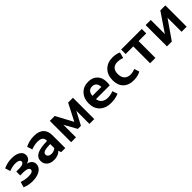

<svg xmlns="http://www.w3.org/2000/svg" viewBox="348 -1791 3095 3095"><g transform="rotate(-45 1895.5 -243.0)"><path d="M204 7Q111 7 30 -28L58 -122Q132 -95 212 -95Q316 -95 316 -148Q316 -174 283 -188Q250 -202 191 -202H126V-291H197Q246 -291 274.5 -305.5Q303 -320 303 -344Q303 -368 277 -381.5Q251 -395 205 -395Q142 -395 63 -365L36 -454Q123 -496 225 -496Q317 -496 372 -461Q427 -426 427 -366Q427 -325 402 -297Q377 -269 334 -260Q385 -250 413.5 -220.5Q442 -191 442 -148Q442 -78 376.5 -35.5Q311 7 204 7Z M691 10Q614 10 568.5 -29.5Q523 -69 523 -135Q523 -212 596 -249.5Q669 -287 826 -289V-302Q826 -390 706 -390Q639 -390 562 -360L532 -449Q621 -496 733 -496Q841 -496 896.5 -443.5Q952 -391 952 -292V0H860L842 -48Q786 10 691 10ZM651 -152Q651 -124 673.5 -107Q696 -90 733 -90Q788 -90 826 -125V-218Q733 -217 692 -201Q651 -185 651 -152Z M1086 0V-486H1197L1354 -196L1503 -486H1613V0H1503V-299L1384 -75H1314L1196 -287V0Z M1995 10Q1871 10 1799 -57.5Q1727 -125 1727 -242Q1727 -355 1793.5 -425.5Q1860 -496 1969 -496Q2066 -496 2123 -438Q2180 -380 2180 -280Q2180 -248 2174 -208H1859Q1882 -87 2015 -87Q2077 -87 2138 -112L2167 -24Q2085 10 1995 10ZM1960 -398Q1867 -398 1856 -286H2060Q2060 -339 2033.5 -368.5Q2007 -398 1960 -398Z M2508 10Q2393 10 2328.5 -54Q2264 -118 2264 -232Q2264 -352 2334.5 -424Q2405 -496 2523 -496Q2602 -496 2666 -467L2639 -366Q2584 -388 2527 -388Q2462 -388 2428 -351.5Q2394 -315 2394 -246Q2394 -173 2431 -133Q2468 -93 2536 -93Q2586 -93 2640 -116L2668 -28Q2598 10 2508 10Z M2886 0V-384H2712V-486H3182V-384H3007V0Z M3270 0V-486H3387V-165L3605 -486H3719V0H3603V-320L3381 0Z"/></g></svg>

Font: Cantarell
Style: Bold
Weight: 700
Designer: Dave Crossland, Nikolaus Waxweiler, Florian Fecher, Jacques Le Bailly, Eben Sorkin, Alexei Vanyashin, Alexios Zavras, Em
Version: Version 0.303